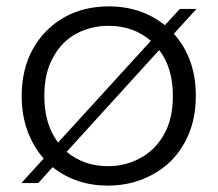

<svg xmlns="http://www.w3.org/2000/svg" viewBox="-20 -574 682 602"><path d="M596 -546C596 -546 544 -546 544 -546C544 -546 497 -495 497 -495C497 -495 497 -495 497 -495C448 -534 390 -554 321 -554C321 -554 321 -554 321 -554C270 -554 223 -543 182 -520C141 -497 108 -464 84 -422C60 -379 48 -330 48 -273C48 -273 48 -273 48 -273C48 -233 54 -197 66 -164C78 -131 95 -102 117 -77C117 -77 47 0 47 0C47 0 100 0 100 0C100 0 145 -50 145 -50C145 -50 145 -50 145 -50C194 -11 252 8 319 8C319 8 319 8 319 8C370 8 417 -4 459 -27C501 -50 534 -82 558 -125C582 -168 594 -217 594 -273C594 -273 594 -273 594 -273C594 -352 571 -417 525 -468C525 -468 596 -546 596 -546ZM119 -273C119 -273 119 -273 119 -273C119 -321 128 -362 147 -395C165 -428 189 -452 220 -469C251 -485 284 -493 320 -493C320 -493 320 -493 320 -493C373 -493 417 -477 453 -446C453 -446 162 -127 162 -127C162 -127 162 -127 162 -127C133 -166 119 -214 119 -273ZM522 -273C522 -273 522 -273 522 -273C522 -225 513 -185 494 -152C475 -119 450 -94 419 -78C388 -61 355 -53 319 -53C319 -53 319 -53 319 -53C268 -53 225 -68 189 -98C189 -98 479 -417 479 -417C479 -417 479 -417 479 -417C508 -380 522 -332 522 -273Z"/></svg>

Font: wox.body
Style: Regular
Weight: 500
Designer: Ninad Kale (Devanagari), Jonny Pinhorn (Latin)
Foundry: Indian Type Foundry
Version: ""